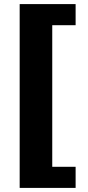

<svg xmlns="http://www.w3.org/2000/svg" viewBox="-20 -757 429 937"><path d="M76 160V-737H349V-634H235V57H349V160Z"/></svg>

Font: Archivo SemiExpanded Black
Style: Regular
Weight: 900
Width: 6
Designer: Hector Gatti
Foundry: Omnibus-Type
Version: Version 2.001